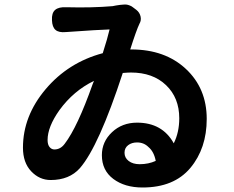

<svg xmlns="http://www.w3.org/2000/svg" viewBox="-20 -790 1040 853"><path d="M639.6 -136.7Q619.1 -157.2 588.9 -157.2Q565.4 -157.2 549.3 -145Q533.2 -132.8 533.2 -111.3Q533.2 -88.9 551.8 -74.7Q570.3 -60.5 600.6 -60.5Q639.6 -60.5 671.9 -75.2Q664.1 -116.2 639.6 -136.7ZM244.1 -300.8Q191.4 -226.6 191.4 -168Q191.4 -147.5 200.2 -136.7Q209 -126 221.7 -126Q249 -126 267.6 -151.4Q324.2 -225.6 391.6 -416L397.5 -430.7Q306.6 -386.7 244.1 -300.8ZM436.5 -553.7Q458 -621.1 466.8 -659.2Q423.8 -658.2 272.5 -647.5Q241.2 -644.5 226.6 -657.2Q211.9 -669.9 210.9 -700.2Q209 -732.4 225.1 -746.1Q241.2 -759.8 275.4 -757.8H277.3Q388.7 -754.9 480.5 -762.7Q483.4 -763.7 495.1 -765.6Q506.8 -767.6 511.7 -768.1Q516.6 -768.6 526.9 -769.5Q537.1 -770.5 543 -769.5Q548.8 -768.6 556.6 -765.6Q564.5 -762.7 570.3 -757.8L585.9 -746.1Q600.6 -734.4 604.5 -716.8Q608.4 -699.2 599.6 -684.6Q585.9 -656.2 558.6 -570.3H563.5Q712.9 -570.3 805.7 -483.9Q898.4 -397.5 898.4 -261.7Q898.4 -130.9 825.7 -43.9Q752.9 43 613.3 43Q534.2 43 483.4 4.9Q432.6 -33.2 432.6 -100.6Q432.6 -160.2 477.5 -202.6Q522.5 -245.1 588.9 -245.1Q701.2 -245.1 752 -153.3Q776.4 -202.1 776.4 -264.6Q776.4 -355.5 717.8 -411.6Q659.2 -467.8 561.5 -467.8Q548.8 -467.8 525.4 -465.8Q418.9 -139.6 335 -43Q288.1 9.8 205.1 9.8Q155.3 9.8 118.7 -28.8Q82 -67.4 82 -133.8Q82 -274.4 182.6 -393.6Q283.2 -512.7 436.5 -553.7Z"/></svg>

Font: GenSenMaruGothic TW TTF Bold
Style: Regular
Weight: 700
Version: Version 1.301